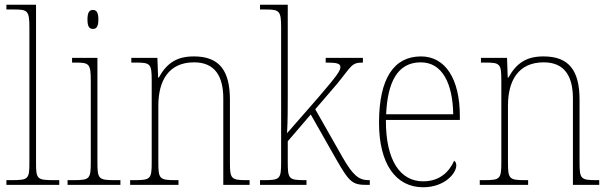

<svg xmlns="http://www.w3.org/2000/svg" viewBox="-20 -780 2574 810"><path d="M7 0H230V-20H209C136 -20 132 -24 132 -94V-760H7V-740H37C97 -740 104 -736 104 -662V-94C104 -24 100 -20 27 -20H7Z M372 -658C386 -658 395 -666 395 -698C395 -729 386 -738 372 -738C358 -738 349 -729 349 -698C349 -666 358 -658 372 -658ZM265 0H488V-20H464C396 -20 391 -25 391 -95V-536H284V-516H298C357 -516 363 -511 363 -438V-95C363 -25 358 -20 290 -20H265Z M529 0H733V-20H721C653 -20 648 -25 648 -95V-334C648 -439 691 -517 799 -517C889 -517 922 -455 922 -365V0H1033V-20H1022C955 -20 950 -25 950 -95V-359C950 -483 905 -542 798 -542C728 -542 685 -516 650 -453H647L644 -536H534V-516H553C614 -516 620 -511 620 -442V-95C620 -25 615 -20 547 -20H529Z M1077 0H1273V-20H1266C1199 -20 1194 -25 1194 -95V-184L1291 -297L1399 -107C1455 -9 1468 0 1529 0H1540V-20H1535C1493 -20 1469 -41 1426 -115L1310 -319L1401 -425C1465 -503 1462 -516 1511 -516V-536H1354V-516C1399 -516 1416 -513 1416 -497C1416 -482 1403 -462 1323 -369L1191 -218C1194 -270 1194 -327 1194 -374V-760H1077V-740H1099C1159 -740 1166 -735 1166 -663V-95C1166 -25 1161 -20 1093 -20H1077Z M1765 10C1856 10 1905 -49 1905 -82C1905 -93 1901 -98 1896 -102C1875 -55 1835 -15 1765 -15C1670 -15 1607 -101 1608 -274H1920V-290C1920 -447 1859 -542 1756 -542C1643 -542 1579 -451 1579 -262C1579 -87 1651 10 1765 10ZM1892 -298H1609C1615 -432 1656 -517 1755 -517C1846 -517 1890 -428 1892 -298Z M2004 0H2208V-20H2196C2128 -20 2123 -25 2123 -95V-334C2123 -439 2166 -517 2274 -517C2364 -517 2397 -455 2397 -365V0H2508V-20H2497C2430 -20 2425 -25 2425 -95V-359C2425 -483 2380 -542 2273 -542C2203 -542 2160 -516 2125 -453H2122L2119 -536H2009V-516H2028C2089 -516 2095 -511 2095 -442V-95C2095 -25 2090 -20 2022 -20H2004Z"/></svg>

Font: Noto Serif Sinhala SemiCondensed Thin
Style: Regular
Weight: 100
Width: 4
Designer: Jelle Bosma - Monotype Design Team
Foundry: Monotype Imaging Inc.
Version: Version 2.007